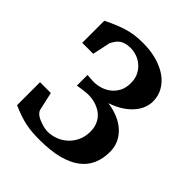

<svg xmlns="http://www.w3.org/2000/svg" viewBox="-194 -812 952 952"><g transform="rotate(45 282.0 -335.5)"><path d="M526.9 -189Q526.9 -142.1 510.7 -104.2Q494.6 -66.4 459.5 -39.6Q424.3 -12.7 369.4 1.7Q314.5 16.1 236.8 16.1Q208.5 16.1 185.1 14.2Q161.6 12.2 138.9 7.6Q116.2 2.9 91.8 -5.4Q67.4 -13.7 37.1 -26.9V-188H112.8L133.8 -94.2Q136.2 -82 148.4 -71.3Q160.6 -60.5 188 -50.8Q203.1 -45.4 216.1 -43.2Q229 -41 237.8 -41Q265.1 -41 292 -51.3Q318.8 -61.5 340.1 -81.1Q361.3 -100.6 374.3 -128.4Q387.2 -156.2 387.2 -190.9Q387.2 -217.3 379.6 -236.8Q372.1 -256.3 360.1 -270Q348.1 -283.7 333.3 -292.2Q318.4 -300.8 303.5 -305.7Q288.6 -310.5 275.1 -312.3Q261.7 -314 252.9 -314Q242.7 -314 229.7 -312.5Q216.8 -311 205.6 -309.6Q192.4 -307.6 178.2 -305.2V-379.9Q198.7 -378.4 208.7 -377.7Q218.8 -377 224.1 -377Q247.1 -377 271 -384.3Q294.9 -391.6 314.5 -407Q334 -422.4 346.4 -446Q358.9 -469.7 358.9 -502.9Q358.9 -537.1 345.9 -560.5Q333 -584 314.2 -598.6Q295.4 -613.3 274.7 -619.6Q253.9 -626 238.8 -626Q219.2 -626 206.1 -622.8Q192.9 -619.6 184.3 -615.2Q175.8 -610.8 170.4 -605.5L162.1 -597.2Q160.6 -595.7 157.7 -591.3Q154.8 -586.9 151.9 -582.3Q148.9 -577.6 146.7 -573.5Q144.5 -569.3 144 -567.9L124 -474.1H46.9V-628.9Q79.6 -645 106.4 -656Q133.3 -667 158.2 -674.1Q183.1 -681.2 208 -684.1Q232.9 -687 262.2 -687Q315.4 -687 359.4 -674.3Q403.3 -661.6 434.8 -639.2Q466.3 -616.7 483.6 -585.4Q501 -554.2 501 -517.1Q501 -495.1 492.7 -472.4Q484.4 -449.7 466.3 -428Q448.2 -406.2 419.7 -387.2Q391.1 -368.2 350.1 -354Q389.2 -348.6 421.6 -335Q454.1 -321.3 477.5 -300Q501 -278.8 513.9 -250.7Q526.9 -222.7 526.9 -189Z"/></g></svg>

Font: Charis SIL CyrE
Style: Bold
Weight: 700
Foundry: SIL International
Version: Version 5.000